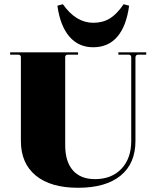

<svg xmlns="http://www.w3.org/2000/svg" viewBox="-20 -878 737 910"><path d="M422 -654Q352 -654 308.5 -705Q265 -756 252 -851L278 -858Q340 -770 422 -770Q467 -770 500.5 -790.5Q534 -811 566 -858L592 -851Q579 -754 536 -704Q493 -654 422 -654ZM350 12Q220 12 149.5 -46Q79 -104 79 -210V-607Q79 -619 65 -619H28V-630H350V-619H303Q289 -619 289 -607V-190Q289 -112 325.5 -70.5Q362 -29 430 -29Q509 -29 555.5 -78Q602 -127 602 -210V-607Q602 -619 588 -619H541V-630H673V-619H636Q622 -619 622 -605V-210Q622 -103 551.5 -45.5Q481 12 350 12Z"/></svg>

Font: Arapey Black-Display
Style: Regular
Weight: 900
Designer: Eduardo Rodriguez Tunni
Foundry: Eduardo Rodriguez Tunni
Version: Version 4.000